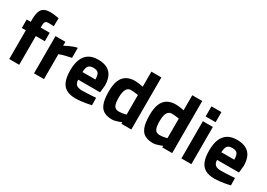

<svg xmlns="http://www.w3.org/2000/svg" viewBox="-0 -1467 3106 2234"><g transform="rotate(30 1552.5 -350.0)"><path d="M86 0V-386H32V-500H86V-522Q86 -594 100 -635.5Q114 -677 146 -694.5Q178 -712 232 -712Q244 -712 264 -710Q284 -708 306.5 -705Q329 -702 346 -699L344 -590Q330 -591 307.5 -591.5Q285 -592 268 -592Q249 -592 238.5 -585Q228 -578 224 -562.5Q220 -547 220 -521V-500H341V-386H220V0Z M419 0V-500H552V-447Q570 -458 597 -471Q624 -484 654.5 -495.5Q685 -507 712 -512V-377Q680 -371 649.5 -363.5Q619 -356 594 -348.5Q569 -341 553 -335V0Z M981 12Q906 12 858.5 -14.5Q811 -41 788.5 -97Q766 -153 766 -243Q766 -332 791 -392Q816 -452 865 -482Q914 -512 987 -512Q1097 -512 1151 -455.5Q1205 -399 1205 -286L1195 -193H901Q902 -148 925 -127Q948 -106 1002 -106Q1032 -106 1066.5 -107.5Q1101 -109 1133 -111Q1165 -113 1187 -115L1189 -16Q1165 -10 1129 -3.5Q1093 3 1054 7.5Q1015 12 981 12ZM900 -295H1073Q1073 -356 1053.5 -379Q1034 -402 987 -402Q939 -402 920 -377Q901 -352 900 -295Z M1472 12Q1427 12 1394 1.5Q1361 -9 1338.5 -30Q1316 -51 1302.5 -83Q1289 -115 1283 -157Q1277 -199 1277 -252Q1277 -344 1300.5 -401Q1324 -458 1370 -485Q1416 -512 1484 -512Q1504 -512 1536.5 -507.5Q1569 -503 1592 -498V-700H1726V0H1593V-21Q1578 -14 1556.5 -6.5Q1535 1 1513 6.5Q1491 12 1472 12ZM1495 -108Q1512 -108 1530.5 -110.5Q1549 -113 1565.5 -116.5Q1582 -120 1592 -123V-386Q1580 -388 1563 -390.5Q1546 -393 1528 -394.5Q1510 -396 1494 -396Q1469 -396 1451 -381Q1433 -366 1423 -334.5Q1413 -303 1413 -252Q1413 -214 1417 -186.5Q1421 -159 1430.5 -141.5Q1440 -124 1455.5 -116Q1471 -108 1495 -108Z M2021 12Q1976 12 1943 1.5Q1910 -9 1887.5 -30Q1865 -51 1851.5 -83Q1838 -115 1832 -157Q1826 -199 1826 -252Q1826 -344 1849.5 -401Q1873 -458 1919 -485Q1965 -512 2033 -512Q2053 -512 2085.5 -507.5Q2118 -503 2141 -498V-700H2275V0H2142V-21Q2127 -14 2105.5 -6.5Q2084 1 2062 6.5Q2040 12 2021 12ZM2044 -108Q2061 -108 2079.5 -110.5Q2098 -113 2114.5 -116.5Q2131 -120 2141 -123V-386Q2129 -388 2112 -390.5Q2095 -393 2077 -394.5Q2059 -396 2043 -396Q2018 -396 2000 -381Q1982 -366 1972 -334.5Q1962 -303 1962 -252Q1962 -214 1966 -186.5Q1970 -159 1979.5 -141.5Q1989 -124 2004.5 -116Q2020 -108 2044 -108Z M2399 0V-500H2533V0ZM2399 -564V-700H2533V-564Z M2847 12Q2772 12 2724.5 -14.5Q2677 -41 2654.5 -97Q2632 -153 2632 -243Q2632 -332 2657 -392Q2682 -452 2731 -482Q2780 -512 2853 -512Q2963 -512 3017 -455.5Q3071 -399 3071 -286L3061 -193H2767Q2768 -148 2791 -127Q2814 -106 2868 -106Q2898 -106 2932.5 -107.5Q2967 -109 2999 -111Q3031 -113 3053 -115L3055 -16Q3031 -10 2995 -3.5Q2959 3 2920 7.5Q2881 12 2847 12ZM2766 -295H2939Q2939 -356 2919.5 -379Q2900 -402 2853 -402Q2805 -402 2786 -377Q2767 -352 2766 -295Z"/></g></svg>

Font: Titillium Web SemiBold
Style: Regular
Weight: 600
Designer: Mohamed Gaber, Accademia di Belle Arti di Urbino
Foundry: Kief Type Foundry, Accademia di Belle Arti di Urbino
Version: Version 3.000; ttfautohint (v1.8.4)